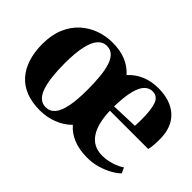

<svg xmlns="http://www.w3.org/2000/svg" viewBox="-95 -781 1042 1042"><g transform="rotate(45 426.5 -259.5)"><path d="M265 11.5Q204.5 11.5 158.5 -6.5Q112.5 -24.5 82 -59Q51.5 -93.5 35.8 -142.8Q20 -192 20 -253.5Q20 -323 42 -374.8Q64 -426.5 101.5 -460.5Q139 -494.5 186.2 -511.5Q233.5 -528.5 284.5 -528.5Q345 -528.5 389.2 -509.8Q433.5 -491 462.5 -457Q494.5 -492.5 538.5 -511Q582.5 -529.5 633.5 -529.5Q728.5 -529.5 782 -481.5Q835.5 -433.5 837 -342.5Q837 -310 835 -289Q833 -268 829.5 -256.5H535.5Q537 -208 546.5 -170.2Q556 -132.5 573.5 -106.8Q591 -81 617.2 -67.5Q643.5 -54 678.5 -54Q711.5 -54 748.2 -65.2Q785 -76.5 807 -93L821.5 -61.5Q806.5 -45.5 776.8 -28.5Q747 -11.5 708.8 0Q670.5 11.5 629 11.5Q567 11.5 521.8 -7.2Q476.5 -26 447.5 -60Q430 -42 409 -28.8Q388 -15.5 364.5 -6.5Q341 2.5 316 7Q291 11.5 265 11.5ZM180 -265Q180 -208.5 185.2 -163.8Q190.5 -119 201.5 -87.5Q212.5 -56 230.8 -39.5Q249 -23 276 -23Q307.5 -23 328.2 -47.2Q349 -71.5 359.2 -122.2Q369.5 -173 369.5 -251.5Q369.5 -307 365 -351.8Q360.5 -396.5 350 -428.2Q339.5 -460 321.2 -477Q303 -494 276 -494Q244.5 -494 223.2 -469.2Q202 -444.5 191 -393.8Q180 -343 180 -265ZM535 -289 689.5 -294.5Q690.5 -308 690.8 -321.2Q691 -334.5 691 -347.5Q691 -419.5 677.2 -457.2Q663.5 -495 625 -495Q599 -495 579.2 -474.8Q559.5 -454.5 548.2 -409.2Q537 -364 535 -289Z"/></g></svg>

Font: Merriweather 120pt
Style: Bold
Weight: 700
Designer: Eben Sorkin
Foundry: Eben Sorkin
Version: Version 2.100